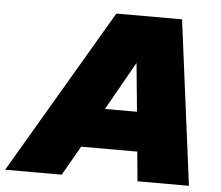

<svg xmlns="http://www.w3.org/2000/svg" viewBox="-114 -761 940 818"><g transform="rotate(5 356.5 -352.0)"><path d="M-63 0 351 -704H632L723 0H503L491 -126H251L179 0ZM338 -295H475L455 -502Z"/></g></svg>

Font: Prodigy Sans Black
Style: Italic
Weight: 900
Italic angle: -13°
Designer: Wei Huang
Foundry: Wei Huang
Version: Version 1.003; ttfautohint (v1.8.3)